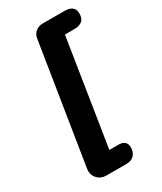

<svg xmlns="http://www.w3.org/2000/svg" viewBox="-219 -782 874 1039"><g transform="rotate(-30 217.5 -262.5)"><path d="M125 180Q88 180 66.5 155Q45 130 51 94L169 -648Q172 -673 190.5 -689Q209 -705 235 -705H370Q435 -705 435 -654Q435 -621 417.5 -607Q400 -593 369 -593H310L206 68H263Q290 68 302 80.5Q314 93 314 113Q314 144 296.5 162Q279 180 247 180Z"/></g></svg>

Font: Nunito ExtraBold
Style: Italic
Weight: 800
Italic angle: -9°
Designer: Vernon Adams
Foundry: Vernon Adams
Version: Version 3.601; ttfautohint (v1.8.2.53-6de2)